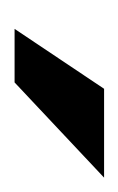

<svg xmlns="http://www.w3.org/2000/svg" viewBox="31 -751 164 266"><g transform="rotate(90 113.0 -618.0)"><path d="M20 -556.2 103 -680.2H226.1L94.2 -556.2Z"/></g></svg>

Font: LT Wave
Style: Regular
Weight: 400
Designer: Daniel Lyons
Version: Version 2.5 (Glyphs App)